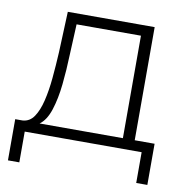

<svg xmlns="http://www.w3.org/2000/svg" viewBox="-75 -596 789 799"><g transform="rotate(10 319.5 -196.0)"><path d="M10 130V-44H41Q71 -46 89 -72.5Q107 -99 117.5 -142.5Q128 -186 133 -239.5Q138 -293 141 -350L148 -522H515V-44H599V130H552V0H58V130ZM465 -44V-477H193L187 -347Q185 -283 178.5 -221Q172 -159 156.5 -111.5Q141 -64 113 -44Z"/></g></svg>

Font: Montserrat Light
Style: Regular
Weight: 300
Designer: Julieta Ulanovsky
Foundry: Julieta Ulanovsky
Version: Version 9.000; ttfautohint (v1.8.4.7-5d5b)